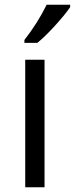

<svg xmlns="http://www.w3.org/2000/svg" viewBox="-20 -786 314 806"><path d="M167 0H85.9V-535.2H167ZM274.4 -766.1V-755.9Q252.9 -724.1 210.4 -677.7Q168 -631.3 136.7 -606H82.5V-618.2Q138.7 -690.4 175.8 -766.1Z"/></svg>

Font: OpenSans
Style: Regular
Weight: 400
Foundry: Ascender Corporation
Version: Version 1.10